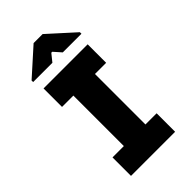

<svg xmlns="http://www.w3.org/2000/svg" viewBox="-229 -807 874 874"><g transform="rotate(-45 207.5 -370.5)"><path d="M136 -18V-545H275V-18ZM63 0V-119H347V0ZM63 -444V-563H347V-444ZM50 -617V-627L177 -741H235L361 -627V-617H241L209 -653H203L174 -617Z"/></g></svg>

Font: Darker Grotesque Black
Style: Regular
Weight: 900
Designer: Gabriel Lam
Foundry: TypeRant
Version: Version 1.000;gftools[0.9.28]